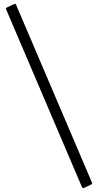

<svg xmlns="http://www.w3.org/2000/svg" viewBox="-20 -881 512 1002"><path d="M460 72 64 -856C62 -860 58 -862 54 -860L16 -842C12 -840 10 -836 12 -832L408 96C410 100 414 102 418 100L456 82C460 80 462 76 460 72Z"/></svg>

Font: Shippori Mincho OTF SemiBold
Style: Regular
Weight: 600
Designer: FONTDASU
Foundry: FONTDASU / Google Inc. / but / Adobe
Version: Version 3.300;hotconv 1.0.109;makeotfexe 2.5.65596